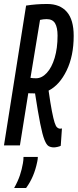

<svg xmlns="http://www.w3.org/2000/svg" viewBox="-30 -730 390 964"><path d="M-10 0 101 -702Q127 -706 152.5 -708Q178 -710 207 -710Q271 -710 305.5 -670.5Q340 -631 340 -550Q340 -449 304.5 -376Q269 -303 214 -275Q223 -211 230.5 -172.5Q238 -134 244 -115Q250 -96 257 -90Q264 -84 272 -84Q277 -84 281 -85L275 2Q270 5 259 7.5Q248 10 241 10Q225 10 214 3.5Q203 -3 193 -28.5Q183 -54 172 -109Q161 -164 146 -261Q130 -261 123 -261.5Q116 -262 112 -262L70 0ZM151 -337Q180 -337 205 -364Q230 -391 244.5 -439.5Q259 -488 259 -551Q259 -592 246.5 -613Q234 -634 204 -634Q188 -634 171 -630L123 -339Q130 -338 137 -337.5Q144 -337 151 -337ZM88 58H160Q160 68 157 82Q149 121 135.5 153Q122 185 101 214H41Q60 180 70 150Q80 120 85 90Q88 74 88 58Z"/></svg>

Font: Georama Extra Condensed Medium
Style: Italic
Weight: 500
Width: 2
Italic angle: -9°
Designer: Jean-Baptiste Levee
Foundry: Production Type
Version: Version 1.000